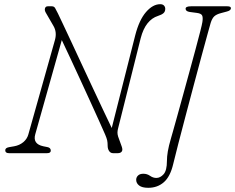

<svg xmlns="http://www.w3.org/2000/svg" viewBox="-20 -730 1120 915"><path d="M148 -90Q135 -44 186 -33L206 -29Q222 -26 222 -12Q222 0 204 0H23Q5 0 5 -14Q5 -26 25 -29L48 -33Q73 -37.5 91 -52.5Q109 -67.5 115 -89L242 -540Q252 -577 235 -606L198 -670Q191.5 -681.5 194.5 -690.8Q197.5 -700 208 -700H227Q237.5 -700 242.5 -691.8Q247.5 -683.5 256 -666Q263.5 -650.5 280.8 -613.8Q298 -577 321.5 -527Q345 -477 371.2 -420.2Q397.5 -363.5 423.8 -307.5Q450 -251.5 473 -202.8Q496 -154 512.5 -120L624.5 -562Q643.5 -635.5 676 -672.8Q708.5 -710 743.5 -710Q755.5 -710 761.5 -703.5Q767.5 -697 767.5 -688Q767.5 -674.5 758.8 -667Q750 -659.5 732.5 -654Q704 -645 683 -618.8Q662 -592.5 650.5 -548L543 -119Q540 -108 539.8 -99.2Q539.5 -90.5 543 -79L560 -32Q566 -15.5 560.2 -7.8Q554.5 0 541 0H519Q507 0 500 -10.2Q493 -20.5 493 -36Q493 -50.5 490.8 -61Q488.5 -71.5 481 -89Q471 -112 452.8 -152.5Q434.5 -193 411.5 -243.5Q388.5 -294 363.8 -347.5Q339 -401 316 -450.8Q293 -500.5 274.5 -539ZM984 -621Q981.5 -612.5 969.8 -570.2Q958 -528 940.8 -464Q923.5 -400 903.8 -326Q884 -252 864.8 -179Q845.5 -106 829.8 -45.2Q814 15.5 805.5 51.5Q791.5 111.5 761 138.2Q730.5 165 686.5 165Q657 165 643 154Q629 143 629 127Q629 115 637.8 106.5Q646.5 98 663 98Q681 98 695.2 108Q709.5 118 725 118Q744 118 759.8 100.2Q775.5 82.5 775.5 37Q775.5 16.5 779.8 -8.8Q784 -34 795 -71.5Q795.5 -73 803.5 -101.2Q811.5 -129.5 824.2 -175.2Q837 -221 852.2 -276.5Q867.5 -332 883 -388.8Q898.5 -445.5 912 -495.5Q925.5 -545.5 934.2 -580Q943 -614.5 944.5 -625Q948 -647.5 943 -656.8Q938 -666 918 -668.5L884 -673Q864.5 -676 864.5 -688.5Q864.5 -700 890.5 -700H1063.5Q1080.5 -700 1080.5 -691Q1080.5 -680 1061 -675L1033 -667.5Q1012 -662 1001.5 -652.5Q991 -643 984 -621Z"/></svg>

Font: Fraunces 9pt S100 Thin
Style: Italic
Weight: 100
Italic angle: -16°
Version: Version 1.000; ttfautohint (v1.8.3)